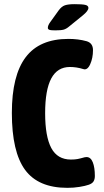

<svg xmlns="http://www.w3.org/2000/svg" viewBox="-20 -895 499 923"><path d="M37 -352Q37 -532 103.5 -620Q170 -708 309 -708Q356 -708 396 -697Q427 -688 427 -654Q427 -616 413.5 -586Q400 -556 380 -563Q348 -573 316 -573Q256 -573 226.5 -518Q197 -463 197 -351Q197 -239 226.5 -183.5Q256 -128 321 -128Q340 -128 353 -130.5Q366 -133 387 -139Q390 -140 396 -140Q416 -140 426 -115Q436 -90 436 -49Q436 -34 430 -23.5Q424 -13 407 -7Q390 -1 362 3.5Q334 8 304 8Q164 8 100.5 -78.5Q37 -165 37 -352ZM210 -761Q210 -773 221 -788L262 -845Q276 -864 292 -869.5Q308 -875 339 -875Q375 -875 390 -871.5Q405 -868 405 -857Q405 -843 378 -821L314 -769Q299 -756 286 -752.5Q273 -749 245 -749Q223 -749 216.5 -752Q210 -755 210 -761Z"/></svg>

Font: Asap Condensed
Style: Bold
Weight: 700
Designer: Pablo Cosgaya
Foundry: Omnibus-Type
Version: Version 1.010; ttfautohint (v1.8)